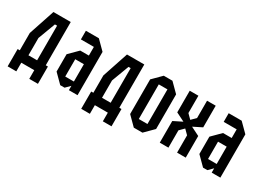

<svg xmlns="http://www.w3.org/2000/svg" viewBox="-34 -1009 2150 1601"><g transform="rotate(30 1041.5 -208.5)"><path d="M145.8 -83.3H229.2V-416.7H208.3L145.8 -250ZM125 0V83.3H41.7V-83.3H62.5V-250L145.8 -500H312.5V-83.3H333.3V83.3H250V0Z M500 -83.3H583.3V-250H500ZM500 0 416.7 -83.3V-250L500 -333.3H583.3V-416.7H458.3V-500H583.3L666.7 -416.7V0H583.3V-41.7L541.7 0Z M854.2 -83.3H937.5V-416.7H916.7L854.2 -250ZM833.3 0V83.3H750V-83.3H770.8V-250L854.2 -500H1020.8V-83.3H1041.7V83.3H958.3V0Z M1208.3 0 1125 -83.3V-416.7L1208.3 -500H1291.7L1375 -416.7V-83.3L1291.7 0ZM1208.3 -83.3H1291.7V-416.7H1208.3Z M1625 -166.7 1583.3 -208.3 1541.7 -166.7V0H1458.3V-208.3L1541.7 -250L1458.3 -291.7V-500H1541.7V-333.3L1583.3 -291.7L1625 -333.3V-500H1708.3V-291.7L1625 -250L1708.3 -208.3V0H1625Z M1875 -83.3H1958.3V-250H1875ZM1875 0 1791.7 -83.3V-250L1875 -333.3H1958.3V-416.7H1833.3V-500H1958.3L2041.7 -416.7V0H1958.3V-41.7L1916.7 0Z"/></g></svg>

Font: Yulong
Style: Regular
Weight: 400
Designer: GGBotNet
Foundry: f0n7.com
Version: 1.00